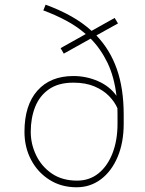

<svg xmlns="http://www.w3.org/2000/svg" viewBox="-20 -790 618 820"><path d="M165 -745.6 174.8 -770Q234.9 -748 283.9 -720.5Q333 -692.9 371.1 -658.2L469.7 -713.4L483.9 -689.9L391.6 -638.7Q450.2 -577.6 479.2 -494.6Q508.3 -411.6 508.3 -300.3V-261.2Q508.3 -181.2 482.4 -119.9Q456.5 -58.6 411.1 -24.4Q365.7 9.8 307.1 9.8Q241.7 9.8 191.4 -22Q141.1 -53.7 112.8 -107.4Q84.5 -161.1 84.5 -227.1Q84.5 -340.8 139.9 -403.1Q195.3 -465.3 293.5 -465.3Q348.6 -465.3 398.4 -443.6Q448.2 -421.9 477.5 -380.9Q467.8 -462.4 439 -522Q410.2 -581.5 367.2 -625L252.4 -561L238.8 -584.5L346.2 -644.5Q308.1 -677.7 262.2 -702.1Q216.3 -726.6 165 -745.6ZM111.3 -227.1Q111.3 -174.8 134.3 -127Q157.2 -79.1 201.4 -48.8Q245.6 -18.6 309.1 -18.6Q362.3 -18.6 400.9 -49.8Q439.5 -81.1 460.7 -136Q481.9 -190.9 481.9 -261.2V-301.3Q481.9 -314.9 481.4 -328.1Q469.7 -355 445.6 -379.9Q421.4 -404.8 383.5 -420.9Q345.7 -437 293.5 -437Q229.5 -437 189.2 -408.9Q148.9 -380.9 130.1 -333.3Q111.3 -285.6 111.3 -227.1Z"/></svg>

Font: Vazirmatn RD FD Thin
Style: Regular
Weight: 100
Designer: Saber Rastikerdar
Foundry: Saber Rastikerdar
Version: Version 33.003